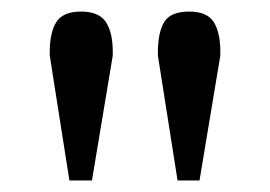

<svg xmlns="http://www.w3.org/2000/svg" viewBox="-20 -741 467 332"><path d="M66 -645V-650Q66 -685 77.5 -703Q89 -721 120 -721Q151 -721 163 -703Q175 -685 175 -651V-645L139 -429H100ZM253 -645V-650Q253 -685 264 -703Q275 -721 307 -721Q338 -721 349.5 -703Q361 -685 361 -651V-645L325 -429H287Z"/></svg>

Font: Trirong Medium
Style: Regular
Weight: 500
Designer: Katatrad Team
Foundry: CadsonDemak
Version: Version 1.001